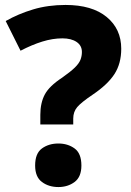

<svg xmlns="http://www.w3.org/2000/svg" viewBox="-20 -744 530 776"><path d="M143 -280Q143 -328 161 -362Q179 -396 231 -430Q265 -454 282 -470.5Q299 -487 305 -502Q311 -517 311 -534Q311 -560 289.5 -574.5Q268 -589 232 -589Q193 -589 151 -576Q109 -563 63 -539L3 -659Q54 -688 114 -706Q174 -724 245 -724Q352 -724 411 -675.5Q470 -627 470 -547Q470 -487 442.5 -444.5Q415 -402 354 -361Q308 -330 292 -311Q276 -292 276 -265V-241H143ZM122 -75Q122 -124 149.5 -144Q177 -164 216 -164Q254 -164 281.5 -144Q309 -124 309 -75Q309 -29 281.5 -8.5Q254 12 216 12Q177 12 149.5 -8.5Q122 -29 122 -75Z"/></svg>

Font: Noto Sans Thai Looped ExtraBold
Style: Regular
Weight: 800
Designer: Sasikarn Vongin, Ben Mitchell
Foundry: The Fontpad Ltd
Version: Version 1.001; ttfautohint (v1.8.4.7-5d5b)